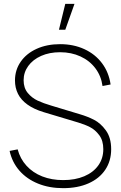

<svg xmlns="http://www.w3.org/2000/svg" viewBox="-20 -965 629 1000"><path d="M30 -179 72 -187Q85 -138 118 -101.8Q151 -65.5 200 -46.2Q249 -27 309 -27Q371.5 -27 418.8 -47Q466 -67 492 -103.5Q518 -140 518 -188Q518 -232.5 497 -260.8Q476 -289 448.5 -303Q421 -317 387 -327L207 -381Q156 -396.5 122.8 -420.5Q89.5 -444.5 73.8 -476Q58 -507.5 58 -546Q58 -600.5 87.8 -643.5Q117.5 -686.5 171 -710.8Q224.5 -735 293 -735Q363 -735 419.5 -709Q476 -683 511.5 -635.5Q547 -588 556 -525L514 -517Q507 -569 477 -609Q447 -649 399.2 -671Q351.5 -693 293 -693Q237.5 -693 194.2 -673.8Q151 -654.5 127 -621.2Q103 -588 103 -547Q103 -507 124.5 -481Q146 -455 176 -441Q206 -427 247 -415L396 -370Q435.5 -358.5 469.8 -341Q504 -323.5 531.5 -285.8Q559 -248 559 -188Q559 -126.5 528.2 -80.8Q497.5 -35 441 -10Q384.5 15 309 15Q236.5 15 178 -8.8Q119.5 -32.5 81.2 -76.2Q43 -120 30 -179ZM287 -810H320L368 -945H320Z"/></svg>

Font: Tap Sans
Style: Regular
Weight: 400
Designer: Tap Payments
Foundry: Tap Payments
Version: Version 1.001;Glyphs 3.1.2 (3151)